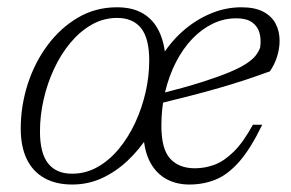

<svg xmlns="http://www.w3.org/2000/svg" viewBox="-20 -484 780 514"><path d="M293 -464.5Q335.5 -464.5 363.5 -447.5Q391.5 -430.5 406.2 -399.2Q421 -368 423 -326L409 -326.5Q433 -368 467.5 -399Q502 -430 542.8 -447.2Q583.5 -464.5 626 -464.5Q662 -464.5 684.5 -452.8Q707 -441 717.8 -420.8Q728.5 -400.5 728.5 -375Q728.5 -354 721.8 -332.5Q715 -311 702.5 -293Q671 -281.5 637 -270.2Q603 -259 566.5 -248.5Q530 -238 490.5 -227.8Q451 -217.5 409.5 -207.5L410.5 -233.5Q475.5 -250 520.2 -264.2Q565 -278.5 593.8 -290.5Q622.5 -302.5 639.2 -313.5Q656 -324.5 664.2 -335Q672.5 -345.5 676.5 -357Q679.5 -379 674.5 -396.5Q669.5 -414 654.5 -424.5Q639.5 -435 612.5 -435Q579.5 -435 549.5 -420.5Q519.5 -406 494.5 -379.8Q469.5 -353.5 451 -317.5Q432.5 -281.5 422.2 -238.5Q412 -195.5 412 -147.5Q412 -84.5 435.8 -59Q459.5 -33.5 501.5 -33.5Q529 -33.5 554.8 -43.2Q580.5 -53 606 -78.2Q631.5 -103.5 657 -150H682Q651 -86 620.5 -51.2Q590 -16.5 557.2 -3.2Q524.5 10 487 10Q452.5 10 425.8 -4.5Q399 -19 382.8 -48.2Q366.5 -77.5 364 -122L377 -121Q353.5 -84 322 -54.2Q290.5 -24.5 253.2 -7.2Q216 10 173.5 10Q129 10 98 -7.8Q67 -25.5 51.2 -59Q35.5 -92.5 35.5 -139.5Q35.5 -200.5 54.2 -258.8Q73 -317 107.5 -363.2Q142 -409.5 189 -437Q236 -464.5 293 -464.5ZM173 -19Q209.5 -19 241 -36.8Q272.5 -54.5 298 -85.2Q323.5 -116 341.8 -155.2Q360 -194.5 369.8 -237.2Q379.5 -280 379.5 -322Q379.5 -381 357.8 -408.5Q336 -436 293.5 -436Q257 -436 225.5 -418Q194 -400 168.5 -369.5Q143 -339 124.8 -299.8Q106.5 -260.5 96.8 -217.5Q87 -174.5 87 -132.5Q87 -74 108.8 -46.5Q130.5 -19 173 -19Z"/></svg>

Font: Newsreader Light
Style: Italic
Weight: 300
Italic angle: -17°
Designer: Hugues Gentile
Foundry: Production Type
Version: Version 1.003